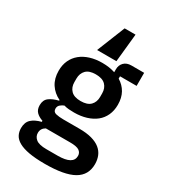

<svg xmlns="http://www.w3.org/2000/svg" viewBox="-237 -899 1075 1222"><g transform="rotate(30 300.0 -288.5)"><path d="M576 54Q576 135 508.5 173.5Q441 212 298 212Q228 212 181 203.5Q134 195 105.5 179Q77 163 65 140.5Q53 118 53 90Q53 47 78 24Q103 1 148 -10V-18Q118 -28 100.5 -46Q83 -64 83 -96Q83 -134 108.5 -153Q134 -172 176 -182V-187Q130 -209 104 -249Q78 -289 78 -346Q78 -389 93.5 -422.5Q109 -456 137.5 -479.5Q166 -503 206 -515.5Q246 -528 295 -528Q347 -528 389 -514V-536Q389 -566 408.5 -586Q428 -606 463 -606H556V-510H434V-493Q472 -470 492.5 -433.5Q513 -397 513 -346Q513 -303 497.5 -269Q482 -235 453.5 -212Q425 -189 384.5 -176.5Q344 -164 295 -164Q275 -164 256.5 -165.5Q238 -167 221 -172Q207 -167 194 -156Q181 -145 181 -127Q181 -103 204 -97.5Q227 -92 259 -92H376Q430 -92 468 -81.5Q506 -71 530 -51.5Q554 -32 565 -5Q576 22 576 54ZM456 63Q456 40 437.5 26.5Q419 13 369 13H191Q161 30 161 63Q161 90 183.5 108Q206 126 260 126H343Q456 126 456 63ZM295 -248Q344 -248 367 -271.5Q390 -295 390 -333V-359Q390 -397 367 -420.5Q344 -444 295 -444Q247 -444 224 -420.5Q201 -397 201 -359V-333Q201 -295 224 -271.5Q247 -248 295 -248ZM307 -789H387L366 -582H224Z"/></g></svg>

Font: IBM Plex Mono SmBld
Style: Regular
Weight: 600
Monospace: yes
Designer: Mike Abbink, Paul van der Laan, Pieter van Rosmalen
Foundry: Bold Monday
Version: Version 2.3